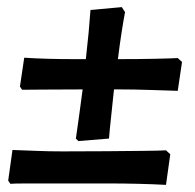

<svg xmlns="http://www.w3.org/2000/svg" viewBox="-20 -515 547 539"><path d="M200 -119 193 -126Q197 -154 202 -189.5Q207 -225 212 -264Q148 -264 100 -263.5Q52 -263 42 -263L36 -272L48 -353Q78 -351 114 -350Q150 -349 189 -349Q205 -349 221 -349Q230 -428 234 -487L322 -495L331 -481Q327 -460 321.5 -425Q316 -390 311 -349Q370 -349 416 -350Q462 -351 479 -352L491 -341L479 -260Q443 -261 401 -262.5Q359 -264 315 -264H300Q296 -224 292 -188Q288 -152 286 -126ZM446 4Q410 2 368 1Q326 0 282 0Q219 0 160 0Q101 0 59.5 0Q18 0 9 1L3 -8L15 -94Q45 -93 81 -91.5Q117 -90 156 -90Q218 -90 278.5 -90.5Q339 -91 384 -91.5Q429 -92 446 -93L458 -82Z"/></svg>

Font: Albura ExtraBold
Style: Italic
Weight: 758
Italic angle: -7°
Designer: Mercedes Jáuregui
Foundry: Omnibus-Type Team
Version: Version 1.000; ttfautohint (v1.8.3)